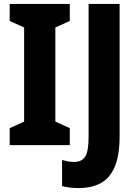

<svg xmlns="http://www.w3.org/2000/svg" viewBox="-20 -734 694 971"><path d="M333 0H29V-86L102 -119V-595L29 -628V-714H333V-628L260 -595V-119L333 -86ZM378 217Q330 217 294 207V75Q307 79 322 82Q337 85 354 85Q394 85 411 58Q428 31 428 -41V-714H585V-47Q585 52 560 110Q535 168 489 192.5Q443 217 378 217Z"/></svg>

Font: Noto Sans Condensed ExtraBold
Style: Regular
Weight: 800
Width: 3
Designer: Monotype Design Team
Foundry: Monotype Imaging Inc.
Version: Version 2.013; ttfautohint (v1.8.4.7-5d5b)